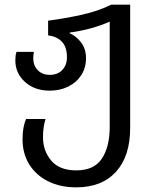

<svg xmlns="http://www.w3.org/2000/svg" viewBox="-20 -556 660 826"><path d="M308 250Q239 250 187 224Q135 198 106 151.5Q77 105 77 43Q77 14 81 -6.5Q85 -27 92 -44H176Q165 -11 165 35Q165 93 200.5 135Q236 177 308 177Q385 177 418.5 126Q452 75 452 -10V-463Q414 -446 370 -434Q326 -422 280 -416V-413Q309 -400 329.5 -372.5Q350 -345 350 -306Q350 -264 329.5 -232.5Q309 -201 273.5 -183.5Q238 -166 194 -166Q129 -166 87.5 -203.5Q46 -241 46 -296Q46 -305 47 -314.5Q48 -324 51 -333H126Q123 -318 123 -306Q123 -274 142.5 -254Q162 -234 194 -234Q229 -234 248.5 -255.5Q268 -277 268 -309Q268 -354 246.5 -376.5Q225 -399 187 -404V-467Q262 -477 332 -492.5Q402 -508 459 -536H540V-6Q540 116 479 183Q418 250 308 250Z"/></svg>

Font: Go Noto Current
Style: Regular
Weight: 400
Designer: Monotype Design Team
Foundry: Monotype Imaging Inc.
Version: Version 2.007; ttfautohint (v1.8) -l 8 -r 50 -G 200 -x 14 -D